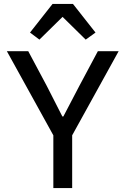

<svg xmlns="http://www.w3.org/2000/svg" viewBox="-20 -959 640 979"><path d="M248 -939H352L467 -793L417 -757L299 -873L181 -757L133 -793ZM348 0H252V-269L15 -698H124L219 -520L298 -365H303L384 -520L479 -698H585L348 -269Z"/></svg>

Font: IBM Plex Mono Text
Style: Regular
Weight: 450
Designer: Mike Abbink, Paul van der Laan, Pieter van Rosmalen
Foundry: Bold Monday
Version: Version 2.000